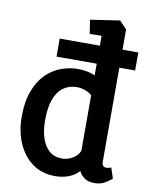

<svg xmlns="http://www.w3.org/2000/svg" viewBox="-83 -796 675 861"><g transform="rotate(10 254.0 -365.0)"><path d="M141 -607H499V-525H141ZM227 4Q168 4 125 -26.5Q82 -57 58 -111Q34 -165 34 -234Q34 -302 52.5 -350.5Q71 -399 101 -429Q131 -459 169 -473Q207 -487 245 -487Q269 -487 288.5 -483Q308 -479 324 -472V-652L270 -651L260 -714L394 -734L427 -699V-97Q427 -84 432.5 -78.5Q438 -73 447 -73Q454 -73 460.5 -75Q467 -77 469 -78L485 -30Q477 -22 456 -9Q435 4 407 4Q378 4 361 -8Q344 -20 335 -38Q316 -17 288 -6.5Q260 4 227 4ZM245 -79Q268 -79 292 -92.5Q316 -106 324 -129V-381Q313 -392 294 -399Q275 -406 255 -406Q221 -406 195 -388Q169 -370 154.5 -332.5Q140 -295 140 -235Q140 -189 151.5 -154Q163 -119 186 -99Q209 -79 245 -79Z"/></g></svg>

Font: Kreon Medium
Style: Regular
Weight: 500
Version: Version 2.002